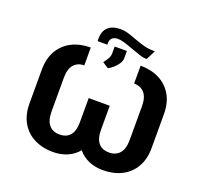

<svg xmlns="http://www.w3.org/2000/svg" viewBox="-146 -1034 1280 1213"><g transform="rotate(20 494.5 -428.0)"><path d="M715.8 -808.6 683.6 -745.1H675.8Q661.1 -745.1 639.9 -751.7Q618.7 -758.3 580.1 -772.5Q538.6 -787.6 513.4 -795.2Q488.3 -802.7 469.7 -802.7Q446.8 -802.7 432.9 -790.8Q418.9 -778.8 418.9 -754.9V-745.1H353.5V-762.7Q353.5 -814.5 383.1 -840.3Q412.6 -866.2 466.8 -866.2Q490.2 -866.2 513.2 -859.6Q536.1 -853 570.3 -839.8Q612.8 -824.2 642.6 -816.4Q672.4 -808.6 707 -808.6ZM466.8 -704.1V-750H548.8V-701.2Q548.8 -683.6 537.1 -665Q525.4 -646.5 507.8 -630.9Q490.2 -615.2 472.7 -606.4L432.6 -632.8Q449.7 -653.8 458.3 -670.9Q466.8 -688 466.8 -704.1ZM232.4 -455.1V-227.5Q232.4 -167.5 257.8 -137.9Q283.2 -108.4 327.1 -108.4Q375.5 -108.4 399.7 -137.9Q423.8 -167.5 423.8 -224.6V-387.7H565.4V-224.6Q565.4 -167.5 590.1 -137.9Q614.7 -108.4 662.1 -108.4Q706.5 -108.4 732.2 -138.2Q757.8 -168 757.8 -227.5V-455.1Q757.8 -513.7 732.2 -543Q706.5 -572.3 662.1 -572.3V-692.4Q732.9 -692.4 787.8 -664.8Q842.8 -637.2 874 -583.7Q905.3 -530.3 905.3 -455.1V-227.5Q905.3 -151.9 874 -98.4Q842.8 -44.9 787.8 -17.6Q732.9 9.8 662.1 9.8Q610.4 9.8 567.4 -8.8Q524.4 -27.3 495.1 -63Q465.8 -27.3 422.6 -8.8Q379.4 9.8 327.1 9.8Q256.8 9.8 201.9 -17.6Q147 -44.9 115.5 -98.4Q84 -151.9 84 -227.5V-455.1Q84 -530.3 115.2 -583.7Q146.5 -637.2 201.4 -664.8Q256.3 -692.4 327.1 -692.4V-572.3Q283.2 -572.3 257.8 -543Q232.4 -513.7 232.4 -455.1Z"/></g></svg>

Font: Pretendard
Style: Bold
Weight: 700
Designer: Base glyphs from Inter by Rasmus Andersson; Hangeul glyphs from Noto Sans CJK(Source Han Sans) by Jang Soo-young and Kan
Foundry: Kil Hyung-jin
Version: Version 1.309